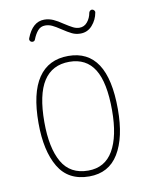

<svg xmlns="http://www.w3.org/2000/svg" viewBox="-78 -726 616 791"><g transform="rotate(-10 229.5 -330.5)"><path d="M371.1 -246.1Q371.1 -362.8 336.7 -418Q302.2 -473.1 231.9 -473.1Q160.2 -473.1 124 -417.2Q87.9 -361.3 87.9 -246.1Q87.9 -137.7 122.3 -77.9Q156.7 -18.1 231.9 -18.1Q301.8 -18.1 336.4 -77.6Q371.1 -137.2 371.1 -246.1ZM63.5 -246.1Q63.5 -371.6 106.2 -434.6Q148.9 -497.6 231.9 -497.6Q313.5 -497.6 354.5 -435.3Q395.5 -373 395.5 -246.1Q395.5 -127.9 354.7 -60.8Q314 6.3 231.9 6.3Q144.5 6.3 104 -61.8Q63.5 -129.9 63.5 -246.1ZM360.8 -668.5Q366.2 -668.5 370.1 -664.1Q374 -659.7 373 -654.3Q367.7 -624.5 347.9 -602.1Q328.1 -579.6 298.3 -579.6Q279.3 -579.6 263.4 -587.2Q247.6 -594.7 222.7 -611.3Q203.1 -624.5 189.2 -631.1Q175.3 -637.7 160.2 -637.7Q141.1 -637.7 129.2 -623.8Q117.2 -609.9 108.9 -588.4Q106 -580.6 97.7 -580.6Q92.3 -580.6 88.9 -584.2Q85.4 -587.9 85.4 -592.8Q85.4 -594.2 86.4 -597.2Q111.3 -662.1 160.2 -662.1Q179.7 -662.1 197.8 -654.1Q215.8 -646 236.3 -631.8Q258.8 -617.2 272 -610.6Q285.2 -604 298.3 -604Q318.4 -604 331.5 -619.9Q344.7 -635.7 348.6 -658.2Q349.6 -662.1 353 -665.3Q356.4 -668.5 360.8 -668.5Z"/></g></svg>

Font: Velvelyne Light
Style: Regular
Weight: 200
Designer: Manon Van der Borght et Mariel Nils
Foundry: Velvetyne
Version: Version 1.070